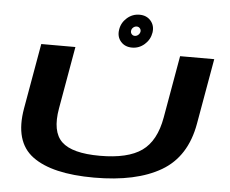

<svg xmlns="http://www.w3.org/2000/svg" viewBox="-58 -942 1214 1014"><g transform="rotate(5 549.0 -435.0)"><path d="M476.5 4Q253.5 4 149.5 -73Q45.5 -150 76.5 -328L137.5 -674.5H318.5L260.5 -344.5Q238.5 -220 294 -166.8Q349.5 -113.5 497 -113.5Q645 -113.5 719.2 -166.2Q793.5 -219 815.5 -344.5L873.5 -674.5H1054.5L993.5 -328Q962.5 -150 831 -73Q699.5 4 476.5 4ZM616.5 -697.5Q578.5 -697.5 556.5 -723Q534.5 -748.5 540.5 -786Q546 -823 574.8 -848.5Q603.5 -874 641.5 -874Q679 -874 701 -848.5Q723 -823 717.5 -786Q711.5 -748.5 682.8 -723Q654 -697.5 616.5 -697.5ZM625.5 -760.5Q636 -760.5 644.2 -768Q652.5 -775.5 654 -786Q655 -796 648.5 -803.2Q642 -810.5 632 -810.5Q621.5 -810.5 613.2 -803.2Q605 -796 604 -786Q602.5 -775.5 609 -768Q615.5 -760.5 625.5 -760.5Z"/></g></svg>

Font: Anybody UltraExpanded SemiBold
Style: Italic
Weight: 600
Width: 9
Italic angle: -10°
Designer: Tyler Finck
Foundry: Etcetera Type Company
Version: Version 1.010; ttfautohint (v1.8.3) -l 8 -r 50 -G 200 -x 14 